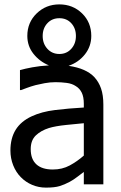

<svg xmlns="http://www.w3.org/2000/svg" viewBox="-20 -840 552 875"><path d="M362 -131V-278.5Q330 -275.5 281.2 -270.5Q232.5 -265.5 203 -256.5Q166.5 -245 143.2 -222.8Q120 -200.5 120 -160.5Q120 -114.5 145.8 -91Q171.5 -67.5 221 -67.5Q263.5 -67.5 297.8 -86Q332 -104.5 362 -131ZM362 -56.5Q351 -48.5 332.5 -34.2Q314 -20 297 -11Q273.5 1.5 251.2 8.2Q229 15 189 15Q156 15 126.5 2.5Q97 -10 75 -32.5Q53 -54.5 40.2 -86.5Q27.5 -118.5 27.5 -154Q27.5 -209.5 51.2 -248.2Q75 -287 124.5 -310Q169.5 -331 230.5 -338.5Q291.5 -346 362 -350V-367Q362 -398.5 352.5 -417.8Q343 -437 325.5 -447.5Q308.5 -459 283.8 -462.2Q259 -465.5 233 -465.5Q208 -465.5 183 -460.8Q158 -456 142 -452Q120 -446 102.8 -439.5Q85.5 -433 76 -429.5H71V-520.5Q93.5 -527 127 -533.2Q160.5 -539.5 203 -542Q160.5 -559.5 132.5 -594.8Q104.5 -630 104.5 -676.5Q104.5 -737.5 147 -778.8Q189.5 -820 250.5 -820Q312 -820 354 -779Q396 -738 396 -676.5Q396 -629 367.2 -592.5Q338.5 -556 292.5 -540Q333.5 -534 362.2 -521.2Q391 -508.5 409.5 -489Q430 -467 440.5 -436.8Q451 -406.5 451 -363.5V0H362ZM326 -676Q326 -711 305 -734Q284 -757 250.5 -757Q217 -757 195.8 -734Q174.5 -711 174.5 -676Q174.5 -641 196 -617.5Q217.5 -594 250.5 -594Q283.5 -594 304.8 -617.5Q326 -641 326 -676Z"/></svg>

Font: Myanmar Ethnic
Style: Regular
Weight: 400
Designer: Khon Soe Zaw Thu
Foundry: PaOh Unicode khonsoezawthu@gmail.com and @hotmail.com
Version: Version 1.01 September 27, 2016